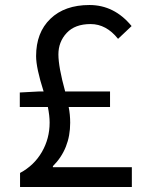

<svg xmlns="http://www.w3.org/2000/svg" viewBox="-20 -746 595 766"><path d="M60 0V-56Q116 -86 147 -139.5Q178 -193 178 -257Q178 -284 171 -319H59V-377L134 -381H154Q124 -475 124 -522Q124 -616 181 -671Q238 -726 337 -726Q436 -726 505 -642L451 -591Q404 -650 341.5 -650Q279 -650 246 -614.5Q213 -579 213 -529Q213 -479 240 -381H419V-319H254Q260 -289 260 -256Q260 -152 191 -83V-79H506V0Z"/></svg>

Font: Swei Fan Sans CJK TC
Style: Regular
Weight: 400
Version: Version 2.130